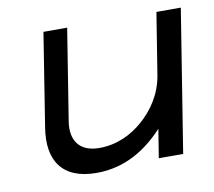

<svg xmlns="http://www.w3.org/2000/svg" viewBox="-58 -497 640 574"><g transform="rotate(-10 262.5 -210.5)"><path d="M63 -148C48 -53 86 11 192 11C282 11 348 -35 396 -87L382 0H456L525 -432H451L421 -245C412 -189 381 -144 345 -113C313 -85 268 -61 213 -61C150 -61 127 -101 136 -156L180 -432H108Z"/></g></svg>

Font: Charger Pro
Style: ExtObl
Weight: 400
Designer: Jasper
Foundry: Cannot Into Space Fonts
Version: Version 1.09